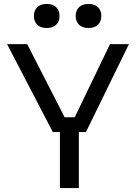

<svg xmlns="http://www.w3.org/2000/svg" viewBox="-20 -954 692 974"><path d="M16 -730H118L308 -359H359L538 -730H634L416 -284H380V0H284V-284H248ZM152 -873Q152 -901 169 -917.5Q186 -934 217 -934Q248 -934 265 -917.5Q282 -901 282 -873Q282 -845 265 -828.5Q248 -812 217 -812Q186 -812 169 -828.5Q152 -845 152 -873ZM364 -873Q364 -901 381 -917.5Q398 -934 429 -934Q460 -934 477 -917.5Q494 -901 494 -873Q494 -845 477 -828.5Q460 -812 429 -812Q398 -812 381 -828.5Q364 -845 364 -873Z"/></svg>

Font: Sora-SIA
Style: Regular
Weight: 400
Designer: Jonathan Barnbrook, Julián Moncada
Foundry: Barnbrook Fonts
Version: Version 2.000